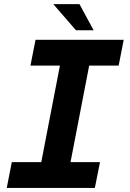

<svg xmlns="http://www.w3.org/2000/svg" viewBox="-20 -925 642 945"><path d="M354 -775.9H440.9L371.1 -904.8H242.2ZM13.2 0H446.8L472.2 -127H327.1L418.9 -602.1H564L588.9 -729H154.8L129.9 -602.1H274.9L183.1 -127H38.1Z"/></svg>

Font: Hack
Style: Bold Oblique
Weight: 700
Italic angle: -12°
Monospace: yes
Designer: Christopher Simpkins
Foundry: Christopher Simpkins
Version: Version 2.010